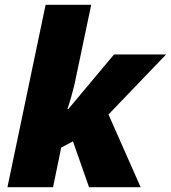

<svg xmlns="http://www.w3.org/2000/svg" viewBox="-20 -780 712 800"><path d="M11 0H201L235 -165L284 -191L351 0H566L432 -303L672 -553H455L265 -326H261C269 -348 284 -400 292 -436L360 -760H170Z"/></svg>

Font: Noto Sans UI Black
Style: Italic
Weight: 900
Italic angle: -372°
Designer: Monotype Design Team
Foundry: Monotype Imaging Inc.
Version: Version 1.901